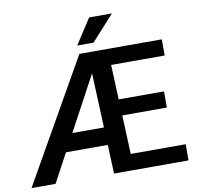

<svg xmlns="http://www.w3.org/2000/svg" viewBox="-97 -1005 1128 1102"><g transform="rotate(-10 467.0 -453.5)"><path d="M913.1 -94.2V0H479L472.2 -168H228.5L138.2 0H-2L402.3 -710.9H882.8V-616.7H570.8L579.1 -414.6H843.3V-320.3H583.5L592.8 -94.2ZM283.7 -270.5H467.8L454.6 -588.4ZM398.4 -760.3 493.7 -907.2H626.5L493.7 -760.3Z"/></g></svg>

Font: Vazirmatn RD UI Medium
Style: Regular
Weight: 500
Designer: Saber Rastikerdar
Foundry: Saber Rastikerdar
Version: Version 33.003